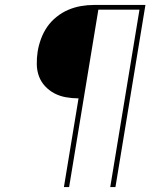

<svg xmlns="http://www.w3.org/2000/svg" viewBox="-20 -755 640 775"><path d="M238 0 297 -358Q271 -358 246 -362.5Q221 -367 200 -378Q179 -389 162.5 -406.5Q146 -424 137.5 -446.5Q129 -469 128.5 -495Q128 -521 132 -547Q136 -572 145.5 -598Q155 -624 170.5 -646.5Q186 -669 208.5 -687Q231 -705 256 -715.5Q281 -726 307 -730.5Q333 -735 359 -735H567L446 0H425L543 -716H377L259 0Z"/></svg>

Font: Iosevka Aile Thin
Style: Italic
Weight: 100
Italic angle: -9°
Designer: Belleve Invis
Foundry: Belleve Invis
Version: Version 31.1.0; ttfautohint (v1.8.4)